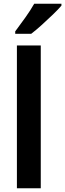

<svg xmlns="http://www.w3.org/2000/svg" viewBox="-20 -1002 347 1022"><path d="M197 0H70V-760H197ZM307 -972Q291 -953 262 -925Q233 -897 202 -869Q171 -841 146 -822H61V-835Q85 -867 114 -907.5Q143 -948 162 -982H307Z"/></svg>

Font: Noto Sans Bengali SemiCondensed SemiBold
Style: Regular
Weight: 600
Width: 4
Designer: Joana Ranito - Universal Thirst; Jelle Bosma - Monotype Design Team
Foundry: Universal Thirst ehf.
Version: Version 3.000; ttfautohint (v1.8.4.7-5d5b)